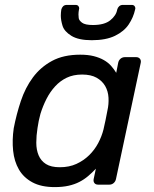

<svg xmlns="http://www.w3.org/2000/svg" viewBox="-20 -753 626 783"><path d="M36 -230Q47 -287 65 -341Q83 -395 114 -437Q145 -479 192 -504.5Q239 -530 307 -530Q339 -530 362.5 -524Q386 -518 403.5 -508Q421 -498 433 -484.5Q445 -471 454 -456L462 -497Q464 -507 471.5 -513.5Q479 -520 490 -520H535Q545 -520 550.5 -513.5Q556 -507 554 -497L453 -23Q451 -13 443.5 -6.5Q436 0 426 0H380Q370 0 365 -6.5Q360 -13 362 -23L371 -65Q356 -49 339.5 -35Q323 -21 303.5 -11Q284 -1 259.5 4.5Q235 10 203 10Q148 10 112 -9.5Q76 -29 57 -62Q38 -95 33.5 -138.5Q29 -182 36 -230ZM224 -71Q262 -71 291.5 -84.5Q321 -98 343.5 -120Q366 -142 380.5 -169.5Q395 -197 402 -225Q406 -241 410.5 -263.5Q415 -286 418 -302Q424 -328 422.5 -354.5Q421 -381 409 -402Q397 -423 374 -436Q351 -449 315 -449Q279 -449 252 -436Q225 -423 204.5 -400.5Q184 -378 169.5 -349.5Q155 -321 145 -289Q141 -274 138 -260Q135 -246 133 -231Q128 -200 128 -171Q128 -142 137.5 -119.5Q147 -97 167.5 -84Q188 -71 224 -71ZM354 -589Q300 -589 271 -607Q242 -625 235 -648Q228 -671 228 -689Q228 -701 230 -714Q232 -722 237.5 -727.5Q243 -733 253 -733H287Q296 -733 299.5 -728.5Q303 -724 303 -719Q303 -717 302 -714Q300 -703 300 -694Q300 -689 301 -679.5Q302 -670 314.5 -660.5Q327 -651 359 -651Q406 -651 430 -670.5Q454 -690 458 -714Q460 -722 466 -727.5Q472 -733 481 -733H516Q525 -733 528.5 -728.5Q532 -724 532 -719Q532 -717 531 -714Q524 -682 505 -653.5Q486 -625 449 -607Q412 -589 354 -589Z"/></svg>

Font: SVN-Rubik
Style: Italic
Weight: 400
Italic angle: -12°
Designer: Hubert and Fischer
Foundry: Hubert & Fischer
Version: Version 2.101; ttfautohint (v1.8.3)